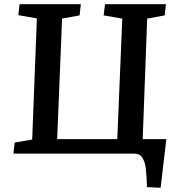

<svg xmlns="http://www.w3.org/2000/svg" viewBox="-20 -720 821 900"><path d="M248 -67.9H529.8L553.2 -632.8L465.8 -647.9L472.2 -700.2H757.8L752 -647.9L669.9 -632.8L648.9 -67.9H759.8L732.9 160.2L668.9 157.2Q668 128.4 667 111.6Q666 94.7 663.8 73.7Q661.6 52.7 657.7 41.5Q653.8 30.3 647.2 19.5Q640.6 8.8 630.9 4.4Q621.1 0 607.9 0H43L48.8 -51.8L130.9 -65.9L152.8 -633.8L65.9 -648.9L71.8 -700.2H358.9L353 -647.9L271 -632.8Z"/></svg>

Font: Literata Book SemiBold
Style: Italic
Weight: 600
Italic angle: -3°
Designer: Latin by Veronika Burian and Jose Scaglione. Greek by Irene Vlachou. Cyrillic by Vera Evstafieva
Foundry: TypeTogether
Version: Version 1.003;PS 001.003;hotconv 1.0.88;makeotf.lib2.5.64775